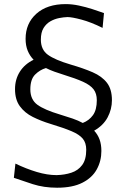

<svg xmlns="http://www.w3.org/2000/svg" viewBox="-20 -777 602 928"><path d="M255.9 130.3Q331 130.3 378.3 106.1Q425.7 82 447.8 41.5Q470 1 470 -47.1Q470 -79.2 461.1 -103.2Q452.2 -127.3 435.1 -145.4Q479.4 -170.6 500.2 -209.8Q521 -249 521 -292.8Q521 -345.7 496.9 -376.9Q472.7 -408.2 428.1 -427.6Q383.4 -447 321.8 -464.9Q245.5 -487.5 211.5 -512.2Q177.5 -536.8 177.5 -585.4Q177.5 -620.5 190.6 -641.7Q203.7 -662.8 223.8 -674.1Q243.9 -685.4 265.9 -689.7Q287.8 -693.9 306 -694.5Q327.8 -694.5 373.8 -682.2Q419.9 -669.9 475.8 -642.2L482.6 -713.8Q458.1 -722.8 426.4 -732.9Q394.7 -743.1 361.2 -750.2Q327.7 -757.2 297.7 -757.2Q207.8 -757.2 155.7 -710.6Q103.7 -663.9 103.7 -589.4Q103.7 -556.5 114 -531.6Q124.3 -506.8 142.4 -488.2Q99.2 -467.2 75.9 -430.4Q52.6 -393.5 52.6 -346.2Q52.6 -295.5 76 -263.5Q99.4 -231.4 138.6 -211.8Q177.8 -192.2 224.4 -178.1Q288.1 -158.8 325.9 -142.8Q363.7 -126.8 380.3 -106.5Q396.8 -86.2 396.8 -53.1Q396.8 -5.7 377.1 20.7Q357.4 47.1 325 57.7Q292.5 68.4 253.6 69.4Q208.8 69.4 157.9 54.2Q106.9 39 54.5 13.7L47 82.4Q84.5 95.7 138.1 113Q191.7 130.3 255.9 130.3ZM202 -448.1Q221.2 -438.5 242.7 -430.7Q264.1 -422.9 285.6 -416.4Q345.6 -397.9 381.1 -381.9Q416.6 -365.8 432.2 -345.4Q447.9 -325 447.9 -292.7Q447.9 -246.1 429.3 -220.4Q410.8 -194.7 380 -182.7Q358.2 -194.5 330.8 -204Q303.4 -213.5 270.8 -223.2Q194.6 -245.9 160.6 -270.8Q126.6 -295.8 126.6 -345.1Q126.6 -393.4 149.6 -416.5Q172.6 -439.5 202 -448.1Z"/></svg>

Font: Pinar-VF
Style: Regular
Weight: 300
Designer: Amin Abedi
Version: Version 3.0